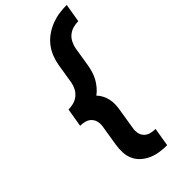

<svg xmlns="http://www.w3.org/2000/svg" viewBox="-303 -896 1112 1112"><g transform="rotate(-45 253.0 -340.0)"><path d="M343 153Q312 153 282.5 148.5Q253 144 226.5 132.5Q200 121 178.5 102Q157 83 145 57Q133 31 131.5 0.5Q130 -30 135 -60L155 -184Q159 -205 155 -224.5Q151 -244 138 -258Q125 -272 106 -277.5Q87 -283 66 -283L85 -397Q105 -397 126.5 -402.5Q148 -408 165.5 -422Q183 -436 193 -455.5Q203 -475 207 -496L227 -620Q232 -650 244 -680.5Q256 -711 276.5 -737Q297 -763 324.5 -782Q352 -801 382.5 -812.5Q413 -824 444 -828.5Q475 -833 506 -833L487 -719Q467 -719 445.5 -713.5Q424 -708 406.5 -694Q389 -680 379 -660Q369 -640 365 -620L345 -496Q341 -474 334.5 -452.5Q328 -431 317 -411Q306 -391 290.5 -372.5Q275 -354 256 -340Q270 -326 279.5 -307.5Q289 -289 293.5 -269Q298 -249 297.5 -227.5Q297 -206 293 -184L273 -60Q269 -40 272.5 -20Q276 0 289 14Q302 28 321.5 33.5Q341 39 362 39L343 153Z"/></g></svg>

Font: Iosevka SS04 Heavy Oblique
Style: Regular
Weight: 900
Italic angle: -9°
Monospace: yes
Designer: Belleve Invis
Foundry: Belleve Invis
Version: Version 19.0.0; ttfautohint (v1.8.4)